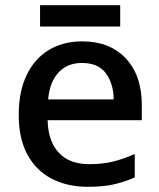

<svg xmlns="http://www.w3.org/2000/svg" viewBox="-20 -708 613 738"><path d="M296 -549Q402 -549 463.5 -483.5Q525 -418 525 -305V-246H163Q165 -165 206 -121Q247 -77 322 -77Q374 -77 414.5 -87Q455 -97 498 -116V-26Q457 -8 416 1Q375 10 317 10Q239 10 179 -21Q119 -52 85.5 -113.5Q52 -175 52 -266Q52 -356 82.5 -419.5Q113 -483 168 -516Q223 -549 296 -549ZM295 -466Q239 -466 205 -429.5Q171 -393 165 -326H417Q416 -388 386.5 -427Q357 -466 295 -466ZM442 -688V-606H134V-688Z"/></svg>

Font: Noto Sans Thaana Medium
Style: Regular
Weight: 500
Designer: David Williams
Foundry: Google Inc.
Version: Version 3.001; ttfautohint (v1.8.4.7-5d5b)